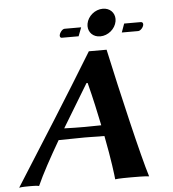

<svg xmlns="http://www.w3.org/2000/svg" viewBox="-114 -914 873 970"><g transform="rotate(-5 322.5 -429.0)"><path d="M544.4 -777 528.6 -733H611.6C623.8 -733 640 -751.2 640 -765.2C640 -771.2 636.9 -777 628.4 -777ZM309.6 -733 326.4 -777H242.4C230.4 -777 217.2 -759 215.2 -748C214 -741 215.6 -733 224.6 -733ZM360 -792C359.3 -787.9 358.9 -783.9 358.9 -780.1C358.9 -747.7 383.1 -723 418.8 -723C458.8 -723 495.3 -754 502 -792C502.7 -796.1 503.1 -800.1 503.1 -803.9C503.1 -836.3 478.9 -861 443.2 -861C403.2 -861 366.7 -830 360 -792ZM384.4 -275.1C355.9 -274.5 324.4 -274 300.7 -274C271.8 -274 227.8 -274.5 196.6 -275.9L328.6 -494H334.5C355.7 -412 371.3 -338.5 384.4 -275.1ZM163.3 -219.2C201.5 -220.1 260.6 -221 296.3 -221C328.4 -221 363 -220.4 395.6 -219.7C420.2 -93.7 428.7 -18.7 430.8 3C448.4 0 495.4 0 512.4 0C529.4 0 586.4 0 602.8 3C570.6 -98 491.9 -434 444.5 -653H354.5C219.4 -431 83.8 -218 -56.2 3C-43.6 0 -10.6 0 0.4 0C11.4 0 33.4 0 44.8 3C71.1 -56.2 114.4 -135.1 163.3 -219.2Z"/></g></svg>

Font: Linux Biolinum O 
Style: Bold Italic
Weight: 700
Designer: Philipp H. Poll
Foundry: Philipp H. Poll
Version: Version 1.3.2